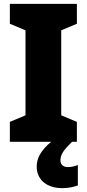

<svg xmlns="http://www.w3.org/2000/svg" viewBox="-20 -734 448 994"><path d="M293 96C293 66 309 43 353 0H378V-103L297 -137V-577L378 -611V-714H31V-611L112 -577V-137L31 -103V0H245C188 47 170 89 170 128C170 197 223 240 302 240C337 240 364 233 383 226V120C371 126 350 131 332 131C308 131 293 119 293 96Z"/></svg>

Font: Noto Sans Devanagari SemiCondensed Black
Style: Regular
Weight: 900
Width: 4
Designer: Jelle Bosma - Monotype Design Team
Foundry: Monotype Imaging Inc.
Version: Version 2.004